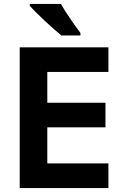

<svg xmlns="http://www.w3.org/2000/svg" viewBox="-20 -954 640 974"><path d="M388 -774V-787Q368 -813 337.5 -857.5Q307 -902 289 -934H131V-925Q155 -897 207.5 -848Q260 -799 292 -774ZM530 0V-125H220V-308H515V-433H220V-589H530V-714H80V0Z"/></svg>

Font: Noto Sans Mono UI
Style: Bold
Weight: 700
Designer: Monotype Design team
Foundry: Monotype Imaging Inc.
Version: 1.000